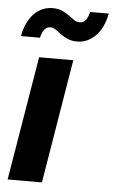

<svg xmlns="http://www.w3.org/2000/svg" viewBox="-53 -770 479 806"><g transform="rotate(5 186.5 -366.5)"><path d="M10.3 0 97.2 -522.5H241.2L154.8 0ZM250.5 -602.1Q227.5 -602.1 210.4 -609.4Q193.4 -616.7 180.4 -626.7Q167.5 -636.7 156.2 -644.3Q145 -651.9 133.8 -651.9Q118.2 -651.9 108.2 -638.7Q98.1 -625.5 93.8 -604.5H13.7Q25.4 -666.5 58.3 -699.7Q91.3 -732.9 136.2 -732.9Q159.7 -732.9 176.3 -725.6Q192.9 -718.3 205.8 -708.5Q218.8 -698.7 229.7 -691.2Q240.7 -683.6 253.4 -683.6Q270 -683.6 279.3 -695.6Q288.6 -707.5 293.9 -730.5H372.6Q360.8 -668.9 327.1 -635.5Q293.5 -602.1 250.5 -602.1Z"/></g></svg>

Font: Inter 28pt
Style: Bold Italic
Weight: 700
Italic angle: -9.3988°
Designer: Rasmus Andersson
Foundry: rsms
Version: Version 4.001;git-66647c0bb